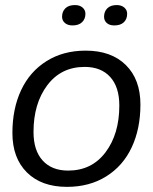

<svg xmlns="http://www.w3.org/2000/svg" viewBox="-20 -725 601 755"><path d="M248 -54.2Q340.8 -54.2 395 -126.2Q449.2 -198.2 449.2 -310.1Q449.2 -382.8 413.3 -422.4Q377.4 -461.9 313 -461.9Q220.2 -461.9 166 -389.9Q111.8 -317.9 111.8 -206.1Q111.8 -133.3 147.7 -93.8Q183.6 -54.2 248 -54.2ZM243.2 9.8Q143.1 9.8 85.9 -46.9Q28.8 -103.5 28.8 -202.1Q28.8 -297.4 63 -370.4Q97.2 -443.4 162.8 -484.6Q228.5 -525.9 316.9 -525.9Q417.5 -525.9 474.9 -469.2Q532.2 -412.6 532.2 -314Q532.2 -218.8 498 -145.8Q463.9 -72.8 397.9 -31.5Q332 9.8 243.2 9.8ZM265.1 -625Q246.6 -625 235.4 -634.5Q224.1 -644 224.1 -659.2Q224.1 -679.7 237.1 -692.4Q250 -705.1 274.9 -705.1Q293.5 -705.1 304.7 -695.3Q315.9 -685.5 315.9 -670.9Q315.9 -650.4 302.7 -637.7Q289.6 -625 265.1 -625ZM429.2 -625Q410.6 -625 399.9 -634.5Q389.2 -644 389.2 -659.2Q389.2 -679.7 402.1 -692.4Q415 -705.1 439 -705.1Q457.5 -705.1 468.8 -695.3Q480 -685.5 480 -670.9Q480 -649.9 467 -637.5Q454.1 -625 429.2 -625Z"/></svg>

Font: Creato Display
Style: Italic
Weight: 400
Italic angle: -10°
Version: Version 1.000